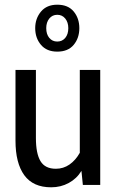

<svg xmlns="http://www.w3.org/2000/svg" viewBox="-20 -788 515 818"><path d="M407 -490V0H333L327 -60Q307 -27 273 -8.5Q239 10 198 10Q121 10 83.5 -41.5Q46 -93 46 -189V-490H133V-200Q133 -134 152.5 -101.5Q172 -69 218 -69Q250 -69 276 -87Q302 -105 320 -137V-490ZM130 -668Q130 -709 154.5 -738.5Q179 -768 224 -768Q270 -768 294 -739Q318 -710 318 -668Q318 -626 294 -597Q270 -568 224 -568Q179 -568 154.5 -597Q130 -626 130 -668ZM271 -668Q271 -693 258 -709Q245 -725 224 -725Q203 -725 190 -709Q177 -693 177 -668Q177 -642 190 -626.5Q203 -611 224 -611Q245 -611 258 -626.5Q271 -642 271 -668Z"/></svg>

Font: Cabin Condensed
Style: Regular
Weight: 400
Width: 3
Designer: Pablo Impallari
Foundry: Pablo Impallari. http://www.impallari.com Igino Marini. http://www.ikern.com
Version: Version 2.200